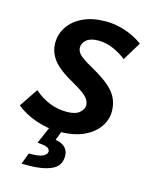

<svg xmlns="http://www.w3.org/2000/svg" viewBox="-121 -604 702 874"><g transform="rotate(15 230.0 -166.5)"><path d="M-11 -58 48 -146Q117 -85 202 -85Q243 -85 262 -101.5Q281 -118 281 -136Q281 -156 264.5 -174Q248 -192 200 -219Q127 -259 99 -295Q71 -331 71 -376Q71 -417 94.5 -452Q118 -487 162.5 -508Q207 -529 270 -529Q317 -529 363.5 -513Q410 -497 444 -471L391 -384Q366 -405 330.5 -420.5Q295 -436 259 -436Q222 -436 203.5 -420.5Q185 -405 185 -384Q185 -366 200.5 -350.5Q216 -335 258 -312Q338 -268 369.5 -230Q401 -192 401 -139Q401 -101 377.5 -66.5Q354 -32 307.5 -10.5Q261 11 191 11Q136 11 82.5 -7.5Q29 -26 -11 -58ZM65 196 85 143Q134 143 152 133.5Q170 124 170 111Q170 102 161.5 95.5Q153 89 132 87L111 85L154 -15L210 -9L187 51Q215 55 231.5 70.5Q248 86 248 111Q248 159 206 177.5Q164 196 101 196Z"/></g></svg>

Font: Radio Canada Medium
Style: Italic
Weight: 500
Italic angle: -12°
Designer: Charles Daoud, Etienne Aubert Bonn, Alexandre Saumier Demers, Jacques Le Bailly
Foundry: Radio-Canada
Version: Version 2.104; ttfautohint (v1.8.4.7-5d5b);gftools[0.9.28.de